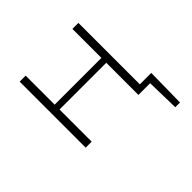

<svg xmlns="http://www.w3.org/2000/svg" viewBox="-160 -620 950 950"><g transform="rotate(-45 314.5 -145.0)"><path d="M586 172H553L549 0H467V-225H140V0H98V-462H140V-259H467V-462H509V-32H589Z"/></g></svg>

Font: Ysabeau SC Light
Style: Regular
Weight: 300
Designer: Christian Thalmann (Catharsis Fonts)
Version: Version 0.003